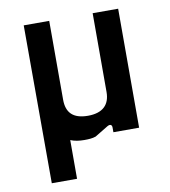

<svg xmlns="http://www.w3.org/2000/svg" viewBox="-77 -570 708 801"><g transform="rotate(-10 277.0 -169.5)"><path d="M78 165H185V1C202 8 221 11 243 11C262 11 278 10 292 5L348 -29C360 -36 368 -32 368 -20V0H477V-504H369V-170C369 -116 338 -86 276 -86C212 -86 185 -116 185 -170V-504H77Z"/></g></svg>

Font: Finlandica Medium
Style: Regular
Weight: 500
Designer: Niklas Ekholm, Juho Hiilivirta, Jaakko Suomalainen
Foundry: Helsinki Type Studio
Version: Version 2.000;Glyphs 3.2 (3202)